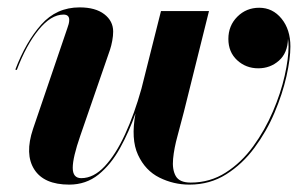

<svg xmlns="http://www.w3.org/2000/svg" viewBox="-20 -490 823 520"><path d="M197.5 -122.5Q177 -63.5 177 -35.5Q177 -7.5 200 -7.5Q233.5 -7.5 263.5 -39.5Q293.5 -71.5 318.8 -126.5Q344 -181.5 363 -249.5L416 -460H546L478 -187Q470 -155.5 460.8 -122Q451.5 -88.5 448.8 -59.8Q446 -31 456 -13.2Q466 4.5 496.5 4.5Q549 4.5 591.5 -22.8Q634 -50 665.8 -93.8Q697.5 -137.5 719 -187.8Q740.5 -238 751 -284.8Q761.5 -331.5 761.5 -364Q761.5 -375 760 -385Q759 -346.5 735.5 -325.8Q712 -305 679.5 -305Q646 -305 622.2 -327Q598.5 -349 598.5 -384.5Q598.5 -420.5 622.8 -444.8Q647 -469 682 -469Q718.5 -469 742.5 -439.5Q766.5 -410 766.5 -364Q766.5 -331 755.8 -283.2Q745 -235.5 723.5 -184.8Q702 -134 669.2 -89.8Q636.5 -45.5 592.5 -17.8Q548.5 10 493 10Q450 10 411.8 -9Q373.5 -28 353.8 -70.5Q334 -113 347 -183Q329.5 -133 305 -88.8Q280.5 -44.5 246.8 -17.2Q213 10 167.5 10Q99 10 72.8 -31.2Q46.5 -72.5 69.5 -141L162.5 -414Q164.5 -419 166 -425Q167.5 -431 167.5 -436Q167.5 -450.5 152 -450.5Q118 -450.5 84.5 -409.2Q51 -368 25.5 -300.5L21.5 -301.5Q50 -376.5 91.5 -423.2Q133 -470 195.5 -470Q238.5 -470 262.5 -451.5Q286.5 -433 286.5 -404.5Q286.5 -393 284 -379.5Q281.5 -366 278 -355.5Z"/></svg>

Font: Bodoni* 36pt
Style: Bold Italic
Weight: 700
Italic angle: -13°
Version: Version 2.3